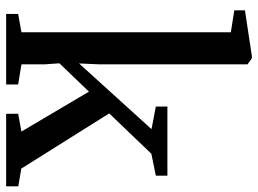

<svg xmlns="http://www.w3.org/2000/svg" viewBox="-130 -730 859 640"><g transform="rotate(90 300.0 -409.5)"><path d="M26 0V-40L87 -51V-749L14 -760.5V-796L166 -819H174L194 -804.5V-311L191 -243L410 -484.5L334.5 -499V-537.5H565V-499L492 -484L357.5 -343.5L541.5 -50.5L600.5 -40.5V0H359L358.5 -40L418 -51L285 -276L190.5 -177.5L194 -128V-51L261 -40V0Z"/></g></svg>

Font: Merriweather 60pt Medium
Style: Regular
Weight: 500
Version: Version 2.100